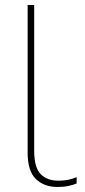

<svg xmlns="http://www.w3.org/2000/svg" viewBox="-20 -734 337 764"><path d="M208 10Q156 10 123 -21.5Q90 -53 90 -126V-714H116V-135Q116 -67 142 -41Q168 -15 212 -15Q234 -15 251 -18.5Q268 -22 285 -29V-4Q271 2 252 6Q233 10 208 10Z"/></svg>

Font: Noto Sans Thin
Style: Regular
Weight: 100
Designer: Monotype Design Team
Foundry: Monotype Imaging Inc.
Version: Version 2.007